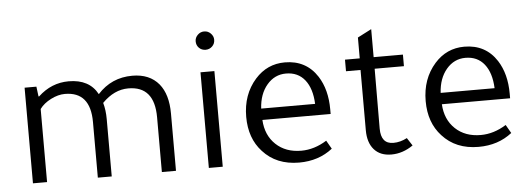

<svg xmlns="http://www.w3.org/2000/svg" viewBox="-46 -770 2500 908"><g transform="rotate(-5 1204.5 -316.5)"><path d="M757 0H690V-260Q690 -408 566 -408Q499 -408 442 -350Q452 -315 452 -272V0H386V-264Q386 -408 265 -408Q233 -408 198.5 -390.5Q164 -373 145 -347V0H78V-454H134L140 -407H143Q206 -466 288 -466Q386 -466 425 -393Q491 -466 590 -466Q672 -466 716 -413Q757 -363 757 -272Z M979 -454V0H913V-454ZM903 -602Q903 -619 916 -632Q929 -645 947 -645Q965 -645 978 -632Q991 -619 991 -602Q991 -583 978 -570.5Q965 -558 947 -558Q928 -558 915.5 -570.5Q903 -583 903 -602Z M1509 -204H1185Q1189 -131 1235.5 -87Q1282 -43 1356 -43Q1418 -43 1477 -80L1500 -40Q1434 12 1341 12Q1233 12 1169 -59Q1110 -123 1110 -225Q1110 -331 1173 -402Q1230 -466 1314 -466Q1415 -466 1468 -384Q1509 -320 1509 -226ZM1184 -258H1440Q1437 -331 1404.5 -372Q1372 -413 1315 -413Q1261 -413 1224.5 -370Q1188 -327 1184 -258Z M1735 -399 1734 -115Q1734 -42 1793 -42Q1826 -42 1858 -59L1882 -22Q1833 12 1779 12Q1726 12 1697 -21Q1668 -54 1668 -113V-399H1599V-454H1669V-553L1735 -587V-454H1874V-399Z M2361 -204H2037Q2041 -131 2087.5 -87Q2134 -43 2208 -43Q2270 -43 2329 -80L2352 -40Q2286 12 2193 12Q2085 12 2021 -59Q1962 -123 1962 -225Q1962 -331 2025 -402Q2082 -466 2166 -466Q2267 -466 2320 -384Q2361 -320 2361 -226ZM2036 -258H2292Q2289 -331 2256.5 -372Q2224 -413 2167 -413Q2113 -413 2076.5 -370Q2040 -327 2036 -258Z"/></g></svg>

Font: Tajawal
Style: Regular
Weight: 400
Designer: Boutros Fonts
Foundry: Created by Boutros International 2017
Version: Version 1.700